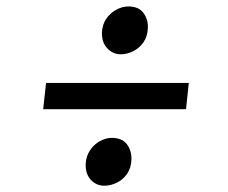

<svg xmlns="http://www.w3.org/2000/svg" viewBox="-20 -619 709 596"><path d="M123 -361.5H566L557.5 -280H114ZM246 -109.5Q247 -134 259.5 -152.5Q272 -171 290.2 -181Q308.5 -191 327 -191Q359.5 -191 374.2 -170.8Q389 -150.5 388 -123.5Q387 -97 374.2 -79Q361.5 -61 342.5 -51.8Q323.5 -42.5 303.5 -42.5Q279 -42.5 262 -60.8Q245 -79 246 -109.5ZM354.5 -450.5Q330.5 -450.5 313 -469Q295.5 -487.5 296.5 -518Q297.5 -543 310 -561Q322.5 -579 341.2 -589Q360 -599 378.5 -599Q410 -599 425 -579.2Q440 -559.5 439 -532.5Q438 -505.5 425 -487.2Q412 -469 393 -459.8Q374 -450.5 354.5 -450.5Z"/></svg>

Font: Merriweather 20pt SemiBold
Style: Italic
Weight: 600
Italic angle: -7.8°
Version: Version 2.101